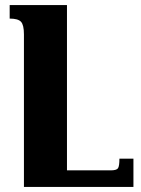

<svg xmlns="http://www.w3.org/2000/svg" viewBox="-20 -734 552 754"><path d="M504 0H74V-599Q74 -636 62.5 -648.5Q51 -661 18 -661V-714H243V-65H415Q438 -65 443.5 -73.5Q449 -82 449 -111H504Z"/></svg>

Font: Noto Serif Armenian Black Cond
Style: Regular
Weight: 900
Width: 3
Designer: Monotype Design team
Foundry: Monotype Imaging Inc.
Version: Version 1.000